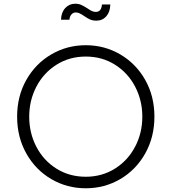

<svg xmlns="http://www.w3.org/2000/svg" viewBox="-20 -1000 921 1032"><path d="M72 -373Q72 -483 121.5 -570.5Q171 -658 255.5 -707.5Q340 -757 441 -757Q542 -757 626.5 -707.5Q711 -658 760.5 -570.5Q810 -483 810 -373Q810 -263 760.5 -175Q711 -87 626.5 -37.5Q542 12 441 12Q340 12 255.5 -37.5Q171 -87 121.5 -175Q72 -263 72 -373ZM441 -50Q528 -50 597.5 -93.5Q667 -137 706 -211Q745 -285 745 -373Q745 -460 706.5 -534Q668 -608 598.5 -652Q529 -696 441 -696Q353 -696 283.5 -652Q214 -608 175.5 -534Q137 -460 137 -373Q137 -285 175.5 -211Q214 -137 283.5 -93.5Q353 -50 441 -50ZM432 -914Q417 -924 407.5 -928.5Q398 -933 387 -933Q374 -933 364.5 -923Q355 -913 353 -894H308Q309 -933 330.5 -956.5Q352 -980 384 -980Q403 -980 417 -973.5Q431 -967 450 -955Q463 -946 473 -941Q483 -936 495 -936Q525 -936 528 -976H573Q572 -936 551.5 -912.5Q531 -889 498 -889Q478 -889 463.5 -895.5Q449 -902 432 -914Z"/></svg>

Font: Evergrow Sans
Style: Light
Weight: 300
Foundry: 10Web
Version: Version 1.000